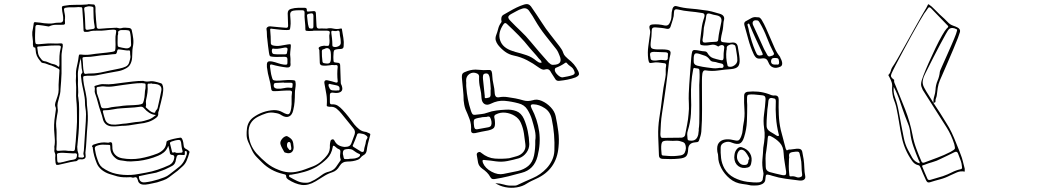

<svg xmlns="http://www.w3.org/2000/svg" viewBox="-20 -839 5040 933"><path d="M438 -817Q444 -810 444 -801Q444 -792 444 -784Q446 -745 450 -708Q451 -698 463 -699Q482 -701 501.5 -702Q521 -703 540 -704Q548 -705 555 -702.5Q562 -700 569 -702Q578 -705 588 -704.5Q598 -704 608 -703Q618 -701 620 -693Q625 -672 627.5 -651Q630 -630 625 -608Q623 -596 623 -584Q623 -572 622 -559Q621 -542 613.5 -527.5Q606 -513 589 -505Q572 -496 554 -493Q528 -489 501.5 -483.5Q475 -478 449 -473Q438 -471 426.5 -471Q415 -471 404 -471Q388 -470 385.5 -467.5Q383 -465 385 -448Q387 -429 391.5 -410.5Q396 -392 399 -373Q402 -359 402 -344Q402 -329 404 -315Q409 -275 405.5 -235Q402 -195 400 -155Q399 -141 398 -126Q397 -111 395 -97Q395 -88 396 -84Q399 -68 383 -65Q377 -64 371 -65Q367 -65 363.5 -64.5Q360 -64 357 -60Q353 -55 343 -55Q323 -52 303.5 -47Q284 -42 264 -38Q255 -37 253.5 -38.5Q252 -40 250 -48Q249 -56 248.5 -64.5Q248 -73 249 -81Q250 -89 246.5 -96Q243 -103 244 -110Q245 -114 244.5 -118Q244 -122 244 -126Q248 -146 246 -167Q244 -188 243 -208Q242 -232 244.5 -255.5Q247 -279 251 -303Q253 -314 249 -321Q247 -326 247.5 -331Q248 -336 249 -340Q254 -356 259.5 -371.5Q265 -387 265 -403Q264 -427 266 -450.5Q268 -474 269 -497Q269 -503 262 -506Q254 -510 245.5 -514Q237 -518 229 -521Q219 -523 209 -527.5Q199 -532 188 -533Q186 -533 182 -535Q173 -545 165.5 -556Q158 -567 155 -581Q154 -587 153.5 -593Q153 -599 152 -604Q152 -608 150 -608Q143 -608 141.5 -613Q140 -618 140 -622Q141 -638 138.5 -653Q136 -668 137 -684Q139 -695 141 -705.5Q143 -716 144 -726Q145 -733 154 -731Q165 -730 175 -729Q185 -728 195 -726Q206 -725 217.5 -724.5Q229 -724 240 -726Q248 -728 257 -728.5Q266 -729 274 -729Q286 -730 287 -742Q288 -756 285 -770Q282 -784 281 -798Q280 -806 282.5 -808Q285 -810 292 -811Q318 -816 345.5 -815.5Q373 -815 399 -817Q402 -817 404.5 -817.5Q407 -818 410 -819Q417 -818 424 -818Q431 -818 438 -817ZM419 -808Q413 -809 407.5 -808Q402 -807 396 -805Q389 -804 389 -795Q392 -773 393 -749.5Q394 -726 395 -703Q395 -694 404 -694Q411 -695 417.5 -696Q424 -697 431 -698Q443 -699 440 -711Q436 -731 435 -751Q434 -771 434 -791Q435 -802 432.5 -804.5Q430 -807 419 -808ZM311 -106Q316 -106 321.5 -106Q327 -106 333 -105Q342 -104 344 -113Q345 -124 346 -133.5Q347 -143 348 -153Q350 -184 352.5 -215.5Q355 -247 354 -278Q354 -296 353.5 -314.5Q353 -333 351 -351Q349 -372 350 -393.5Q351 -415 349 -436Q348 -447 349 -458.5Q350 -470 349 -480Q349 -494 351.5 -506.5Q354 -519 357 -532Q359 -540 360 -547.5Q361 -555 362 -562Q363 -570 364.5 -572.5Q366 -575 374 -574Q397 -571 419 -574Q445 -578 472 -580.5Q499 -583 525 -587Q536 -589 538 -591.5Q540 -594 541 -604Q542 -623 541 -642.5Q540 -662 544 -681Q546 -690 542.5 -692.5Q539 -695 530 -695Q511 -694 492 -691.5Q473 -689 454 -690Q444 -690 433 -689.5Q422 -689 411 -685Q407 -684 403 -684Q399 -684 394 -684Q386 -684 386 -692Q385 -718 383.5 -744Q382 -770 380 -796Q380 -805 372 -804Q368 -804 363.5 -804.5Q359 -805 354 -804Q340 -803 325.5 -803.5Q311 -804 297 -801Q291 -799 291 -793Q292 -782 294.5 -771.5Q297 -761 296 -750Q295 -744 295.5 -738Q296 -732 296 -726Q296 -720 289 -719Q272 -718 254 -718.5Q236 -719 219 -711Q218 -710 216 -710.5Q214 -711 212 -711Q200 -713 188 -715Q176 -717 164 -718Q152 -719 152 -707Q151 -690 150.5 -672.5Q150 -655 151 -638Q152 -628 154.5 -626Q157 -624 167 -624Q182 -625 197 -626.5Q212 -628 227 -628Q238 -628 248.5 -627.5Q259 -627 269 -628Q280 -629 283 -626.5Q286 -624 285 -612Q285 -609 283 -603Q282 -594 280.5 -585.5Q279 -577 279 -569V-482Q278 -463 277 -444Q276 -425 274 -406Q274 -395 272 -384.5Q270 -374 267 -364Q263 -351 260.5 -339Q258 -327 260 -313Q262 -304 260.5 -295Q259 -286 257 -276Q255 -264 253.5 -251.5Q252 -239 253 -225Q255 -209 255 -194Q255 -179 255 -163Q256 -151 255.5 -138.5Q255 -126 254 -114Q254 -105 263 -106Q275 -107 287 -107.5Q299 -108 311 -106ZM591 -693H585Q578 -693 570.5 -693Q563 -693 558 -689Q553 -686 554 -680Q555 -674 553 -669Q553 -668 552.5 -667.5Q552 -667 552 -665Q552 -654 551.5 -642Q551 -630 552 -618Q552 -613 557 -611Q566 -609 574.5 -607Q583 -605 592 -604Q603 -603 610.5 -609Q618 -615 617 -623Q616 -635 616 -647Q616 -659 614 -671Q612 -686 609 -689Q606 -692 591 -693ZM265 -618H245Q226 -618 206.5 -616Q187 -614 167 -613Q161 -613 161 -608Q163 -596 164.5 -583.5Q166 -571 174 -560Q178 -555 182.5 -549Q187 -543 194 -542Q204 -541 212 -537Q220 -533 229 -530Q238 -528 246.5 -525.5Q255 -523 262 -516Q268 -512 268 -519Q269 -522 269 -527Q268 -547 269 -567Q270 -587 275 -606Q279 -618 265 -618ZM614 -562Q613 -569 612.5 -575.5Q612 -582 612 -589Q610 -595 607 -594Q597 -593 587 -595Q577 -597 567 -598Q555 -600 552.5 -598Q550 -596 548 -585Q546 -577 540 -576Q530 -576 520 -574.5Q510 -573 499 -572Q473 -571 447 -566.5Q421 -562 394 -562Q390 -562 385 -561Q380 -560 381 -553Q383 -537 383.5 -520Q384 -503 388 -486Q390 -480 396 -480Q410 -482 424.5 -482Q439 -482 452 -484Q469 -486 485 -490Q501 -494 517 -497Q528 -499 539.5 -501.5Q551 -504 561 -506Q577 -509 591 -515.5Q605 -522 609 -540Q611 -545 612 -551Q613 -557 614 -562ZM370 -558Q370 -554 370 -550.5Q370 -547 369 -544Q366 -531 363.5 -518Q361 -505 359 -491Q358 -481 358.5 -470.5Q359 -460 359 -449Q358 -430 359.5 -410.5Q361 -391 359 -371L360 -370Q365 -339 364.5 -308.5Q364 -278 364 -247Q364 -219 361.5 -189.5Q359 -160 356 -131Q355 -127 355.5 -123.5Q356 -120 356 -116Q356 -106 359.5 -97.5Q363 -89 361 -78Q361 -74 365 -74Q369 -74 373 -73.5Q377 -73 381 -73Q384 -74 387 -76Q390 -78 388 -81Q384 -90 386 -98.5Q388 -107 388 -115Q390 -149 392.5 -183Q395 -217 397 -251Q398 -267 398 -283Q398 -299 395 -315Q393 -328 393 -341Q393 -354 391 -367Q387 -392 381.5 -416Q376 -440 374 -465Q373 -470 373.5 -474.5Q374 -479 378 -483Q382 -487 380 -491Q376 -508 375.5 -525Q375 -542 370 -558ZM676 -446Q690 -441 705 -443.5Q720 -446 735 -442Q741 -441 747 -439Q753 -437 760 -435Q766 -434 768.5 -429Q771 -424 772 -419Q774 -409 773 -398Q772 -387 770 -376Q766 -360 762.5 -343.5Q759 -327 754 -310Q753 -303 750.5 -297.5Q748 -292 749 -284Q749 -274 738 -266Q721 -253 701 -246.5Q681 -240 659 -238Q642 -236 624 -232.5Q606 -229 588 -228Q572 -228 555.5 -226Q539 -224 522 -225Q491 -228 481 -256Q478 -267 475.5 -277Q473 -287 469 -297Q461 -319 455.5 -341.5Q450 -364 442 -385Q439 -393 440.5 -401.5Q442 -410 439 -418Q438 -421 445 -423Q455 -426 465 -428.5Q475 -431 485 -430Q508 -428 531 -431Q554 -434 577 -437Q601 -440 626 -443Q651 -446 676 -446ZM687 -410Q688 -428 687 -431Q686 -434 669 -435Q646 -435 623 -432Q600 -429 577 -426Q555 -423 532.5 -419.5Q510 -416 487 -419Q480 -420 473 -419Q466 -418 459 -417Q449 -417 449 -409Q450 -404 450 -398Q450 -392 451 -386Q457 -370 462 -354Q467 -338 471 -321Q474 -313 482 -313Q487 -313 492.5 -313Q498 -313 504 -314Q522 -319 540.5 -320.5Q559 -322 577 -325Q596 -327 615 -327.5Q634 -328 653 -330Q667 -332 671.5 -335Q676 -338 679 -351Q683 -367 683.5 -382.5Q684 -398 687 -410ZM720 -432Q715 -435 712 -433Q708 -432 702.5 -432.5Q697 -433 697 -425Q699 -407 696.5 -389Q694 -371 690 -354Q688 -345 689.5 -336.5Q691 -328 688 -319Q688 -318 690 -316Q698 -309 706 -302Q714 -295 724 -292Q726 -291 729.5 -291Q733 -291 734 -293Q735 -300 740 -304.5Q745 -309 746 -315Q751 -336 755.5 -357Q760 -378 764 -399Q768 -422 745 -429Q733 -432 720 -432ZM738 -280Q719 -282 705 -291Q691 -300 680 -313Q672 -323 659 -320Q653 -319 646.5 -318.5Q640 -318 634 -317Q619 -316 603.5 -315Q588 -314 573 -313Q551 -312 529.5 -307.5Q508 -303 485 -303Q479 -303 480 -296Q485 -274 492 -255Q500 -237 522 -234Q540 -232 558 -235Q576 -238 594 -239Q609 -241 623.5 -243.5Q638 -246 653 -247Q667 -248 680 -251.5Q693 -255 705 -259Q713 -262 721 -267.5Q729 -273 738 -280ZM901 -100Q898 -89 894.5 -78Q891 -67 886 -56Q879 -41 867 -30.5Q855 -20 843 -9Q833 -2 823 6Q813 14 802 22Q789 32 774 37Q759 42 744 47Q734 49 723.5 51.5Q713 54 702 56Q687 59 675 58Q653 56 649 34Q645 17 630 24Q625 25 621.5 23.5Q618 22 613 22Q597 23 581.5 22.5Q566 22 550 18Q531 13 511.5 6.5Q492 0 475 -13Q457 -28 450 -46Q443 -63 438 -81Q433 -99 431 -118V-119Q432 -123 428.5 -125.5Q425 -128 429 -132Q431 -135 435 -136.5Q439 -138 443 -139Q457 -144 471.5 -146Q486 -148 501 -146Q505 -145 508.5 -146Q512 -147 515 -148Q523 -149 525 -141Q525 -137 525.5 -133.5Q526 -130 526 -126Q525 -104 538 -89Q551 -74 573 -70Q618 -62 661 -69.5Q704 -77 745 -93Q764 -101 775.5 -114Q787 -127 789 -148Q789 -153 796 -156Q810 -161 825 -164.5Q840 -168 856 -170Q861 -171 865 -164Q869 -156 870.5 -147Q872 -138 873 -129Q874 -120 884 -115Q894 -111 901 -102ZM844 -96Q848 -96 852 -96.5Q856 -97 860 -97Q869 -97 867 -106Q864 -116 862.5 -126.5Q861 -137 860 -147Q859 -152 857 -155.5Q855 -159 848 -159Q831 -158 813 -151Q811 -150 808 -148Q805 -146 806 -142Q808 -132 811 -122Q814 -112 816 -101Q819 -96 821 -97Q827 -101 832.5 -98Q838 -95 844 -96ZM798 -130Q795 -126 795 -124Q788 -108 775.5 -98Q763 -88 748 -82Q703 -63 653 -57Q634 -55 616 -54.5Q598 -54 579 -58Q572 -59 564.5 -60Q557 -61 549 -65Q515 -87 516 -124Q516 -127 515.5 -131Q515 -135 510 -135Q495 -136 479.5 -136Q464 -136 449 -130Q439 -126 441 -115Q443 -103 445.5 -91.5Q448 -80 452 -69Q456 -56 461.5 -44.5Q467 -33 477 -25Q509 -2 544 5.5Q579 13 617 11Q635 10 653 6.5Q671 3 689 0Q718 -5 746.5 -14.5Q775 -24 803 -37Q824 -48 827 -73Q828 -85 818 -86Q805 -86 805 -99Q804 -107 802 -114.5Q800 -122 798 -130ZM866 -86Q848 -88 843 -84.5Q838 -81 835 -64Q834 -53 829 -44.5Q824 -36 813 -31Q809 -29 804.5 -26.5Q800 -24 795 -22Q782 -15 767.5 -10Q753 -5 739 0Q720 4 700.5 7.5Q681 11 661 16Q654 16 655 21Q657 50 685 47Q702 45 717.5 41.5Q733 38 749 33Q763 28 777.5 23Q792 18 804 8Q815 0 826.5 -9.5Q838 -19 850 -28Q864 -39 873 -54.5Q882 -70 887 -87Q888 -90 888 -93Q888 -96 888 -99Q888 -105 881 -105Q878 -105 878 -102.5Q878 -100 878 -98Q879 -88 877 -86.5Q875 -85 866 -86ZM311 -95Q298 -96 286.5 -96.5Q275 -97 264 -95Q256 -93 257 -87Q257 -80 257.5 -73.5Q258 -67 258 -60Q259 -51 261.5 -49.5Q264 -48 273 -49Q289 -52 304.5 -56.5Q320 -61 336 -63Q346 -65 349.5 -69Q353 -73 354 -83Q356 -95 344 -94Q336 -93 327.5 -94Q319 -95 311 -95Z M1568 -700Q1583 -704 1600 -700Q1617 -696 1634 -700Q1642 -703 1642 -694Q1645 -675 1648.5 -655Q1652 -635 1650 -615Q1650 -601 1635 -601Q1609 -600 1604.5 -595Q1600 -590 1600 -564V-557Q1600 -541 1602.5 -538Q1605 -535 1621 -534Q1633 -534 1633 -522Q1634 -500 1634.5 -479Q1635 -458 1636 -436Q1636 -432 1638.5 -427.5Q1641 -423 1642 -418Q1649 -393 1623 -388Q1616 -387 1609 -387.5Q1602 -388 1595 -389Q1583 -389 1583 -378V-342Q1583 -331 1593 -332Q1610 -333 1622 -325Q1634 -317 1644 -306Q1660 -289 1674 -271Q1688 -253 1702 -234Q1713 -221 1726 -210.5Q1739 -200 1758 -198H1759Q1779 -190 1779.5 -187.5Q1780 -185 1775 -168Q1771 -154 1767.5 -139Q1764 -124 1762 -108Q1761 -100 1757 -94Q1753 -88 1745 -84Q1738 -80 1733 -73.5Q1728 -67 1720 -63Q1707 -58 1694.5 -56Q1682 -54 1668 -54Q1643 -54 1630 -32Q1617 -9 1595 -2Q1573 5 1553.5 17.5Q1534 30 1514 42Q1477 64 1445.5 59.5Q1414 55 1380 33Q1377 31 1374 27.5Q1371 24 1371 21Q1371 11 1365.5 9Q1360 7 1354 6Q1295 -8 1254 -49Q1248 -55 1241.5 -61.5Q1235 -68 1229 -74Q1213 -90 1204 -110Q1195 -130 1186 -150Q1179 -166 1178.5 -182Q1178 -198 1180 -214Q1182 -231 1189.5 -244.5Q1197 -258 1210 -268Q1255 -301 1311 -304Q1335 -304 1352 -294Q1375 -281 1383 -284.5Q1391 -288 1395 -313Q1398 -333 1397 -352Q1396 -371 1399 -390Q1400 -397 1390 -399Q1380 -399 1370 -399Q1360 -399 1350 -398Q1340 -397 1330 -396.5Q1320 -396 1310 -396Q1299 -396 1298 -407Q1295 -433 1288 -457.5Q1281 -482 1278 -507Q1277 -510 1277 -513Q1277 -516 1277 -519Q1276 -534 1281.5 -538.5Q1287 -543 1303 -540Q1317 -537 1331 -532Q1345 -527 1360 -525Q1372 -524 1374.5 -526Q1377 -528 1377 -540Q1376 -542 1376.5 -544Q1377 -546 1377 -547Q1377 -557 1374 -560Q1371 -563 1362 -563Q1348 -563 1334.5 -562.5Q1321 -562 1307 -563Q1294 -564 1291.5 -567Q1289 -570 1287 -583Q1284 -600 1282.5 -616Q1281 -632 1279 -648Q1277 -660 1277 -672.5Q1277 -685 1275 -697Q1274 -703 1280 -707.5Q1286 -712 1293 -711Q1303 -710 1313.5 -709Q1324 -708 1334 -707Q1343 -706 1352 -705.5Q1361 -705 1370 -704Q1380 -703 1380 -714Q1379 -729 1379 -744Q1379 -759 1378 -774Q1378 -792 1395 -796Q1412 -801 1428.5 -801Q1445 -801 1461 -801Q1472 -801 1471 -790Q1470 -781 1480 -783Q1486 -784 1492 -784Q1498 -784 1504 -785Q1515 -786 1515 -774Q1516 -759 1516.5 -744Q1517 -729 1518 -715Q1518 -699 1532 -700Q1540 -701 1549 -700.5Q1558 -700 1568 -700ZM1502 -690V-689Q1495 -689 1487.5 -688.5Q1480 -688 1472 -689Q1464 -689 1464 -695Q1464 -716 1461.5 -736.5Q1459 -757 1460 -778Q1460 -789 1450 -789Q1439 -789 1427.5 -789Q1416 -789 1405 -787Q1389 -784 1390 -767Q1391 -753 1392 -738Q1393 -723 1391 -709Q1390 -698 1388 -695.5Q1386 -693 1374 -693Q1356 -693 1338.5 -695Q1321 -697 1303 -699Q1299 -700 1295.5 -699.5Q1292 -699 1293 -693Q1296 -662 1296 -629Q1296 -621 1307 -618Q1325 -614 1343 -617Q1361 -620 1378 -623Q1390 -625 1392 -623.5Q1394 -622 1393 -611Q1392 -598 1390.5 -586Q1389 -574 1391 -561Q1392 -552 1391.5 -543.5Q1391 -535 1392 -527Q1393 -510 1374 -511Q1356 -513 1338 -516.5Q1320 -520 1302 -525Q1291 -529 1292 -516Q1294 -503 1295.5 -490.5Q1297 -478 1301 -465Q1304 -453 1307 -450.5Q1310 -448 1323 -447Q1342 -447 1360.5 -449Q1379 -451 1398 -450Q1411 -449 1413.5 -447Q1416 -445 1417 -431Q1417 -420 1415 -408.5Q1413 -397 1413 -386Q1413 -365 1411.5 -344.5Q1410 -324 1405 -304Q1400 -280 1384.5 -273Q1369 -266 1348 -279Q1341 -284 1333.5 -286.5Q1326 -289 1318 -290Q1295 -295 1274.5 -288.5Q1254 -282 1234 -272Q1185 -247 1188 -192Q1190 -135 1227 -93Q1250 -68 1275.5 -47Q1301 -26 1333 -14Q1380 6 1428 -6Q1437 -8 1445.5 -10.5Q1454 -13 1462 -16Q1482 -23 1502 -31Q1522 -39 1539 -53Q1558 -69 1571.5 -87.5Q1585 -106 1583 -134Q1583 -139 1584 -144Q1585 -149 1586 -153Q1587 -160 1596 -162Q1601 -163 1605 -156Q1613 -140 1626 -133Q1639 -126 1655 -125Q1669 -125 1677 -129.5Q1685 -134 1689 -147Q1693 -157 1696 -166Q1699 -175 1703 -185Q1709 -203 1696 -217Q1682 -234 1668 -251.5Q1654 -269 1640 -286Q1629 -300 1615.5 -311Q1602 -322 1582 -320Q1580 -320 1578.5 -320.5Q1577 -321 1575 -321Q1566 -322 1568 -330Q1570 -356 1566 -381Q1562 -406 1557 -431Q1552 -454 1575 -448Q1584 -446 1593.5 -443.5Q1603 -441 1612 -438Q1622 -436 1621 -445Q1617 -480 1621 -514Q1621 -524 1612 -523Q1605 -522 1598.5 -523Q1592 -524 1585 -522Q1575 -521 1565 -520Q1555 -519 1544 -521Q1534 -524 1534 -534Q1534 -548 1533 -562.5Q1532 -577 1532 -590Q1533 -595 1529.5 -601Q1526 -607 1533 -611Q1538 -614 1543.5 -615Q1549 -616 1555 -617Q1557 -617 1559.5 -616.5Q1562 -616 1564 -616Q1575 -615 1577.5 -618Q1580 -621 1581 -631Q1582 -642 1580.5 -654Q1579 -666 1582 -677Q1586 -690 1568 -690ZM1480 -708Q1482 -701 1486 -701Q1490 -701 1494 -700Q1503 -700 1503 -710V-754Q1504 -769 1499.5 -772.5Q1495 -776 1480 -772Q1471 -770 1472 -762Q1474 -749 1475 -735Q1476 -721 1480 -708ZM1608 -688Q1601 -689 1595 -689.5Q1589 -690 1590 -679Q1592 -665 1593.5 -650.5Q1595 -636 1595 -622Q1595 -619 1595.5 -616Q1596 -613 1600 -612Q1611 -608 1624 -614Q1637 -620 1636 -633Q1636 -641 1635 -649.5Q1634 -658 1632 -666Q1631 -671 1631 -677Q1631 -683 1629 -687Q1625 -692 1619 -689.5Q1613 -687 1608 -688ZM1339 -575H1365Q1375 -575 1375 -585Q1376 -588 1376 -591Q1376 -594 1377 -596Q1380 -609 1365 -608Q1353 -606 1340.5 -603.5Q1328 -601 1315 -602Q1311 -603 1306.5 -603Q1302 -603 1301 -595Q1300 -576 1313 -576Q1320 -575 1326.5 -575Q1333 -575 1339 -575ZM1588 -561Q1588 -567 1588 -573.5Q1588 -580 1587 -586Q1585 -599 1576.5 -603.5Q1568 -608 1556 -601Q1553 -600 1548.5 -598.5Q1544 -597 1544 -590Q1544 -578 1544.5 -565.5Q1545 -553 1547 -540Q1548 -533 1555 -532Q1575 -528 1581.5 -533Q1588 -538 1588 -557ZM1359 -437V-438Q1349 -437 1339.5 -437Q1330 -437 1320 -436Q1317 -435 1314.5 -434.5Q1312 -434 1311 -430Q1306 -410 1328 -408Q1345 -407 1361.5 -411Q1378 -415 1394 -412Q1401 -411 1401 -417Q1401 -423 1402 -427Q1404 -437 1393 -437ZM1610 -399H1615Q1620 -400 1625 -399.5Q1630 -399 1630 -406Q1632 -421 1616 -424Q1609 -425 1602 -427Q1595 -429 1587 -430Q1585 -431 1582.5 -431.5Q1580 -432 1578 -430Q1575 -427 1577 -420Q1582 -406 1587.5 -402.5Q1593 -399 1610 -399ZM1728 -191Q1716 -192 1715 -184Q1711 -172 1706 -160Q1701 -148 1696 -136Q1691 -129 1698 -125Q1715 -114 1735 -102Q1748 -97 1749 -109Q1750 -120 1753.5 -130.5Q1757 -141 1758 -151Q1759 -159 1764 -166Q1769 -173 1760 -180Q1753 -186 1745 -188Q1737 -190 1729 -191ZM1407 -124Q1407 -106 1396 -98.5Q1385 -91 1368 -97Q1363 -97 1361 -101Q1356 -110 1351 -119Q1346 -128 1343 -138Q1340 -149 1348 -160.5Q1356 -172 1366 -176Q1371 -179 1376 -177Q1395 -167 1400.5 -156.5Q1406 -146 1407 -124ZM1395 -124Q1394 -127 1393.5 -132Q1393 -137 1392 -142Q1390 -149 1385 -149Q1380 -150 1376 -143Q1371 -126 1382 -116Q1384 -114 1385.5 -111.5Q1387 -109 1391 -110Q1396 -112 1395.5 -115.5Q1395 -119 1395 -124ZM1463 49Q1477 50 1488 45Q1499 40 1510 34Q1527 24 1543.5 11.5Q1560 -1 1579 -5Q1602 -12 1613 -28Q1624 -44 1635 -60Q1637 -62 1635 -66Q1632 -75 1632.5 -84Q1633 -93 1634 -101Q1635 -111 1627 -114Q1621 -116 1616.5 -120Q1612 -124 1607 -128Q1598 -135 1597 -125Q1591 -90 1569 -68Q1547 -46 1519 -29Q1491 -13 1459.5 -4Q1428 5 1395 10Q1392 10 1389 10Q1386 10 1385 14Q1383 20 1391 23Q1408 33 1425.5 41Q1443 49 1463 49ZM1671 -66Q1681 -68 1693 -68Q1705 -68 1717 -73Q1722 -75 1725.5 -78Q1729 -81 1730 -85Q1730 -90 1726 -91Q1722 -92 1719 -94Q1715 -96 1711 -98.5Q1707 -101 1703 -104Q1694 -112 1684 -114Q1674 -116 1663 -114Q1646 -113 1646 -95Q1646 -92 1646.5 -89Q1647 -86 1648 -83Q1650 -70 1652.5 -67.5Q1655 -65 1671 -66Z M2696 -446Q2683 -445 2677 -457Q2673 -464 2668 -471Q2663 -478 2659 -485Q2654 -496 2647 -500.5Q2640 -505 2627 -501Q2620 -499 2612.5 -502.5Q2605 -506 2598 -511Q2571 -531 2541 -546.5Q2511 -562 2477 -569Q2453 -574 2434 -588Q2415 -602 2400 -621Q2392 -632 2389 -643Q2386 -654 2391 -668Q2397 -683 2401 -699.5Q2405 -716 2415 -729Q2416 -731 2417 -732.5Q2418 -734 2417 -735Q2412 -759 2427 -767.5Q2442 -776 2456 -784Q2473 -794 2490.5 -802.5Q2508 -811 2527 -817Q2548 -824 2560 -808Q2574 -788 2587 -768.5Q2600 -749 2613 -729Q2632 -699 2654 -671.5Q2676 -644 2698 -615Q2703 -608 2708.5 -600Q2714 -592 2717 -582Q2720 -573 2726.5 -566Q2733 -559 2740 -553Q2756 -541 2768.5 -526.5Q2781 -512 2790 -493Q2796 -480 2792 -474Q2788 -468 2777 -463Q2758 -456 2737.5 -452Q2717 -448 2696 -446ZM2669 -524Q2718 -525 2699 -569Q2696 -577 2692.5 -584.5Q2689 -592 2684 -599Q2656 -634 2629 -668.5Q2602 -703 2580 -741Q2574 -752 2567.5 -762Q2561 -772 2554 -782Q2540 -806 2515 -796Q2502 -792 2490 -785Q2478 -778 2466 -772Q2451 -764 2450 -756.5Q2449 -749 2461 -737Q2485 -712 2510.5 -688Q2536 -664 2558 -637Q2579 -611 2601 -586Q2623 -561 2645 -536Q2650 -531 2656 -527Q2662 -523 2669 -524ZM2612 -534Q2611 -542 2606.5 -546.5Q2602 -551 2598 -555Q2588 -568 2576.5 -580.5Q2565 -593 2554 -606Q2529 -638 2501 -666.5Q2473 -695 2444 -722Q2434 -733 2426 -720Q2398 -679 2410.5 -642.5Q2423 -606 2471 -591Q2474 -590 2477 -589.5Q2480 -589 2483 -587Q2511 -580 2538 -571Q2565 -562 2587 -543Q2592 -539 2598 -536Q2604 -533 2612 -534ZM2713 -463Q2725 -465 2737.5 -467.5Q2750 -470 2762 -474Q2778 -479 2770 -495Q2765 -508 2753.5 -515.5Q2742 -523 2734 -533Q2733 -535 2730.5 -535Q2728 -535 2727 -534Q2716 -526 2704.5 -520Q2693 -514 2680 -509Q2679 -509 2677.5 -506Q2676 -503 2676 -501Q2675 -490 2688.5 -476.5Q2702 -463 2713 -463ZM2387 51Q2410 52 2429.5 58Q2449 64 2469 63Q2474 63 2480.5 63Q2487 63 2492 61Q2530 43 2568.5 26.5Q2607 10 2636 -21Q2652 -38 2662.5 -60Q2673 -82 2674 -107Q2677 -187 2661 -261Q2654 -296 2627 -313.5Q2600 -331 2574 -332Q2552 -334 2563 -313Q2592 -258 2600 -199.5Q2608 -141 2592 -79Q2575 -14 2514 1Q2482 10 2449.5 18Q2417 26 2384 31Q2377 32 2372 30.5Q2367 29 2363 22Q2356 9 2346 -1Q2336 -11 2324 -19Q2306 -32 2303 -49.5Q2300 -67 2297 -85Q2295 -95 2304 -99Q2312 -103 2319 -96Q2350 -71 2384.5 -68.5Q2419 -66 2454 -70Q2464 -72 2473 -75Q2482 -78 2491 -80Q2512 -86 2524 -101.5Q2536 -117 2533 -138Q2530 -164 2526 -190.5Q2522 -217 2511 -242Q2502 -263 2481 -276Q2460 -289 2435.5 -291.5Q2411 -294 2390 -283Q2380 -279 2382 -268Q2383 -264 2384 -259Q2385 -254 2385 -249Q2387 -227 2380.5 -218.5Q2374 -210 2352 -205Q2336 -202 2320 -199Q2304 -196 2288 -192Q2268 -189 2269 -207Q2271 -235 2262 -259.5Q2253 -284 2242 -308Q2238 -319 2236 -330Q2234 -341 2233 -351Q2233 -377 2230 -403Q2227 -429 2225 -455Q2223 -475 2228 -481.5Q2233 -488 2252 -494Q2278 -503 2304 -500Q2330 -497 2355 -499Q2367 -500 2369.5 -490Q2372 -480 2372 -472Q2373 -450 2378 -429Q2383 -408 2384 -386Q2385 -374 2390.5 -369Q2396 -364 2409 -367Q2428 -370 2446.5 -367Q2465 -364 2484 -361Q2504 -357 2524.5 -351Q2545 -345 2569 -352Q2589 -359 2613 -348.5Q2637 -338 2656 -318Q2675 -298 2680 -275Q2688 -238 2693 -200Q2698 -162 2694 -124Q2685 -15 2585 30Q2574 35 2562.5 40.5Q2551 46 2540 53Q2519 67 2491 71.5Q2463 76 2435.5 70.5Q2408 65 2387 51ZM2581 -156Q2585 -180 2579 -206Q2573 -232 2565 -258Q2557 -284 2542.5 -307Q2528 -330 2499 -337Q2466 -346 2432.5 -349Q2399 -352 2365 -335Q2347 -326 2334.5 -333.5Q2322 -341 2320 -361Q2319 -387 2313 -412Q2307 -437 2308 -462Q2310 -477 2298 -482Q2278 -491 2261 -479.5Q2244 -468 2245 -445Q2246 -438 2245.5 -430Q2245 -422 2246 -414Q2248 -386 2253.5 -357.5Q2259 -329 2268 -302Q2270 -295 2274 -287.5Q2278 -280 2288 -281Q2303 -283 2318.5 -284.5Q2334 -286 2347 -291Q2369 -299 2392 -302Q2415 -305 2437 -306Q2465 -308 2489 -299Q2513 -290 2526 -261Q2550 -205 2552 -139Q2552 -116 2538 -97Q2524 -78 2502 -70Q2474 -62 2446 -56.5Q2418 -51 2389 -55Q2377 -57 2364.5 -58.5Q2352 -60 2339 -61Q2329 -63 2326 -60.5Q2323 -58 2327 -47Q2338 -21 2369 -4.5Q2400 12 2427 6Q2444 2 2461.5 -1Q2479 -4 2496 -8Q2526 -15 2547 -32.5Q2568 -50 2575 -83Q2582 -116 2581 -156ZM2364 -404H2365Q2364 -418 2363 -432Q2362 -446 2360 -459Q2359 -467 2355 -475Q2351 -483 2340 -482Q2329 -481 2327.5 -472.5Q2326 -464 2327 -455Q2329 -436 2331 -417Q2333 -398 2335 -378Q2336 -374 2335.5 -367.5Q2335 -361 2343 -362Q2350 -363 2356.5 -365Q2363 -367 2364 -377ZM2345 -271Q2336 -270 2329.5 -270Q2323 -270 2317 -268Q2289 -264 2284.5 -258Q2280 -252 2284 -224Q2286 -208 2300 -211Q2313 -213 2325 -215.5Q2337 -218 2350 -220Q2364 -222 2367 -230.5Q2370 -239 2368 -250Q2366 -261 2361.5 -268.5Q2357 -276 2345 -271Z M3494 -709Q3493 -696 3489 -680.5Q3485 -665 3483 -649Q3481 -635 3494 -634Q3505 -633 3515 -631.5Q3525 -630 3535 -632Q3563 -636 3566 -608Q3568 -594 3570.5 -580.5Q3573 -567 3574 -553Q3576 -527 3566.5 -516Q3557 -505 3531 -503Q3500 -501 3470 -496.5Q3440 -492 3409 -497Q3401 -498 3397.5 -493Q3394 -488 3393 -481Q3391 -465 3391 -449Q3391 -433 3391 -417Q3391 -362 3391.5 -308Q3392 -254 3388 -200Q3387 -189 3384 -178.5Q3381 -168 3377 -157Q3375 -150 3368.5 -148.5Q3362 -147 3356 -147Q3325 -144 3324 -113Q3323 -88 3313.5 -79Q3304 -70 3278 -68Q3259 -66 3239 -66Q3219 -66 3199 -67Q3182 -68 3182 -85Q3180 -131 3178.5 -176Q3177 -221 3184 -266Q3192 -315 3197.5 -364Q3203 -413 3213 -461Q3216 -476 3215 -491Q3214 -506 3217 -521Q3218 -532 3206 -532Q3193 -534 3179 -535.5Q3165 -537 3151 -534Q3138 -531 3135 -535Q3132 -539 3130 -552Q3126 -584 3130.5 -615Q3135 -646 3139 -677Q3140 -684 3139 -690Q3138 -696 3136 -703Q3133 -718 3149 -720Q3179 -723 3211 -715Q3228 -712 3235 -729Q3243 -745 3243 -762.5Q3243 -780 3248 -797Q3254 -813 3268 -809Q3300 -800 3333 -797.5Q3366 -795 3398 -790Q3419 -788 3439 -783Q3459 -778 3478 -772Q3504 -764 3498 -741Q3496 -734 3495.5 -727Q3495 -720 3494 -709ZM3197 -288Q3193 -263 3191.5 -238Q3190 -213 3189 -187Q3189 -180 3191 -174Q3193 -168 3203 -169Q3226 -169 3248 -169.5Q3270 -170 3292 -170Q3306 -172 3309 -182Q3314 -208 3319 -233.5Q3324 -259 3326 -285Q3329 -310 3327.5 -335Q3326 -360 3327 -385Q3329 -429 3332.5 -472Q3336 -515 3339 -558Q3341 -579 3343.5 -587.5Q3346 -596 3355 -596Q3364 -596 3384 -592Q3393 -590 3403.5 -589.5Q3414 -589 3418 -581Q3429 -562 3445.5 -556.5Q3462 -551 3481 -547Q3489 -545 3492 -547Q3495 -549 3496 -557Q3496 -569 3496.5 -580.5Q3497 -592 3499 -604Q3501 -614 3495 -618Q3489 -622 3479 -618Q3476 -617 3473.5 -614.5Q3471 -612 3468 -614Q3452 -625 3435.5 -621Q3419 -617 3402 -618Q3387 -619 3384 -622.5Q3381 -626 3382 -640Q3386 -669 3389 -697.5Q3392 -726 3402 -754Q3405 -762 3403 -768.5Q3401 -775 3390 -776Q3361 -781 3332 -783.5Q3303 -786 3274 -793Q3255 -798 3255 -778Q3255 -760 3249.5 -744Q3244 -728 3239 -711Q3235 -696 3220 -699Q3207 -702 3193 -703.5Q3179 -705 3165 -706Q3157 -707 3152 -703.5Q3147 -700 3147 -689Q3147 -676 3145.5 -661.5Q3144 -647 3142 -633Q3140 -612 3145 -606Q3150 -600 3172 -599Q3185 -599 3197.5 -599Q3210 -599 3223 -597Q3242 -594 3238 -576Q3236 -567 3234 -558Q3232 -549 3231 -540Q3224 -477 3215.5 -414Q3207 -351 3197 -288ZM3399 -686Q3398 -675 3397 -665.5Q3396 -656 3394 -647Q3392 -631 3407 -632Q3420 -634 3432.5 -634.5Q3445 -635 3458 -636Q3470 -636 3470 -647Q3472 -669 3476.5 -689.5Q3481 -710 3485 -731Q3491 -758 3464 -764Q3446 -767 3428 -773Q3413 -776 3412 -762Q3410 -742 3404.5 -723Q3399 -704 3399 -686ZM3659 -755Q3668 -756 3672.5 -752.5Q3677 -749 3681 -743Q3693 -723 3702.5 -701.5Q3712 -680 3722 -657Q3733 -632 3743.5 -607.5Q3754 -583 3771 -562Q3771 -561 3771.5 -560Q3772 -559 3772 -558Q3781 -542 3781 -530.5Q3781 -519 3772 -515Q3752 -506 3736.5 -511.5Q3721 -517 3714 -536Q3710 -547 3703 -552Q3696 -557 3682 -555Q3665 -552 3656.5 -557.5Q3648 -563 3641 -579Q3626 -612 3616.5 -647.5Q3607 -683 3597 -718Q3594 -732 3606 -737Q3619 -745 3632 -751.5Q3645 -758 3659 -755ZM3658 -740Q3645 -742 3640 -735.5Q3635 -729 3639 -718Q3653 -688 3666.5 -658.5Q3680 -629 3693 -600Q3697 -593 3701 -585.5Q3705 -578 3709 -571Q3714 -563 3721 -565Q3728 -567 3734 -569Q3744 -574 3740 -582Q3721 -618 3706.5 -656.5Q3692 -695 3671 -730Q3669 -734 3666 -737Q3663 -740 3658 -740ZM3671 -569Q3677 -570 3683 -571Q3689 -572 3684 -583Q3668 -617 3652.5 -650.5Q3637 -684 3623 -718Q3621 -726 3616 -724Q3611 -722 3613 -715Q3615 -708 3617 -701Q3619 -694 3620 -686Q3626 -661 3633.5 -637Q3641 -613 3651 -590Q3654 -583 3657.5 -576.5Q3661 -570 3671 -569ZM3510 -593Q3506 -558 3515 -523Q3515 -518 3519 -516Q3533 -511 3547.5 -520.5Q3562 -530 3563 -545Q3563 -560 3560.5 -574.5Q3558 -589 3556 -603Q3555 -609 3553.5 -614.5Q3552 -620 3545 -622Q3538 -625 3530.5 -623Q3523 -621 3517 -617Q3511 -613 3511.5 -605.5Q3512 -598 3510 -593ZM3225 -561Q3226 -570 3226 -577Q3226 -584 3214 -585Q3200 -586 3186 -586Q3172 -586 3158 -587Q3150 -587 3144 -584.5Q3138 -582 3139 -571Q3140 -562 3141.5 -554Q3143 -546 3156 -545Q3168 -544 3180 -546.5Q3192 -549 3204 -547Q3227 -541 3225 -561ZM3417 -511Q3431 -509 3444 -507.5Q3457 -506 3469 -508Q3476 -510 3485.5 -509Q3495 -508 3496 -517Q3496 -528 3486.5 -530Q3477 -532 3469 -534Q3459 -538 3447 -539Q3435 -540 3429 -549Q3419 -563 3406 -568Q3393 -573 3379 -577Q3363 -582 3357.5 -578Q3352 -574 3351 -558V-541Q3350 -525 3368 -520Q3381 -517 3393.5 -514.5Q3406 -512 3417 -511ZM3746 -525Q3751 -526 3758 -525Q3765 -524 3766 -534Q3766 -541 3764 -549Q3762 -557 3751 -557Q3744 -558 3736.5 -556.5Q3729 -555 3727 -544Q3725 -525 3746 -525ZM3376 -209H3375Q3376 -217 3377 -225Q3378 -233 3378 -240Q3379 -287 3378.5 -333.5Q3378 -380 3378 -426Q3379 -443 3379.5 -460Q3380 -477 3379 -494Q3379 -505 3371.5 -506Q3364 -507 3357 -508Q3350 -512 3348 -500Q3342 -469 3339.5 -436Q3337 -403 3338 -371Q3340 -328 3337.5 -286Q3335 -244 3322 -203Q3319 -194 3319.5 -184.5Q3320 -175 3321 -165Q3321 -156 3332 -156Q3365 -151 3373 -185Q3374 -191 3374.5 -197Q3375 -203 3376 -209ZM3593 -238Q3600 -272 3597.5 -306Q3595 -340 3596 -374Q3596 -390 3612 -393Q3638 -396 3664 -393.5Q3690 -391 3715 -382Q3722 -379 3729.5 -376.5Q3737 -374 3745 -375Q3764 -376 3764 -355Q3763 -318 3764.5 -281Q3766 -244 3774 -208Q3780 -186 3786 -163Q3792 -140 3798 -117Q3800 -112 3802 -109.5Q3804 -107 3810 -111Q3814 -113 3818 -112.5Q3822 -112 3826 -113Q3855 -118 3865.5 -115.5Q3876 -113 3878.5 -101.5Q3881 -90 3885 -66Q3888 -45 3888.5 -24Q3889 -3 3893 17Q3895 28 3887 34Q3879 40 3863 38Q3830 34 3797 29.5Q3764 25 3732 15Q3721 11 3713 10Q3702 7 3701 17Q3700 27 3698.5 37Q3697 47 3686 54Q3673 61 3658.5 62Q3644 63 3629 62Q3619 60 3609 58Q3599 56 3588 55Q3553 51 3526.5 29Q3500 7 3485 -22Q3470 -51 3470 -77Q3470 -83 3469 -89Q3468 -95 3466 -101Q3462 -130 3472.5 -144Q3483 -158 3502 -161Q3521 -164 3541 -159Q3560 -154 3567.5 -156.5Q3575 -159 3582 -177Q3588 -192 3589 -207.5Q3590 -223 3593 -238ZM3689 -121Q3694 -149 3695.5 -171.5Q3697 -194 3693 -217Q3688 -251 3693 -285.5Q3698 -320 3700 -354Q3701 -364 3697.5 -369.5Q3694 -375 3683 -376Q3673 -377 3663.5 -378Q3654 -379 3643 -380Q3617 -381 3613 -376.5Q3609 -372 3610 -346Q3610 -342 3610.5 -338Q3611 -334 3611 -329Q3611 -290 3609.5 -250.5Q3608 -211 3596 -173Q3588 -147 3574.5 -141.5Q3561 -136 3536 -146Q3519 -154 3500.5 -146.5Q3482 -139 3482 -122Q3481 -97 3484 -71Q3487 -45 3500 -21Q3517 9 3547.5 24.5Q3578 40 3611.5 44.5Q3645 49 3669 47Q3687 44 3687 27Q3688 19 3689.5 11.5Q3691 4 3689 -3Q3682 -35 3685 -65.5Q3688 -96 3689 -121ZM3709 -307Q3708 -289 3706.5 -271Q3705 -253 3705 -234Q3703 -211 3723 -199Q3731 -194 3739 -189.5Q3747 -185 3754 -180Q3759 -177 3762 -178Q3766 -180 3765.5 -182.5Q3765 -185 3764 -187Q3754 -227 3751 -267Q3748 -307 3750 -347Q3750 -358 3744 -360Q3738 -362 3730 -363Q3716 -364 3714 -349Q3713 -339 3712 -328.5Q3711 -318 3709 -307ZM3704 -108Q3700 -89 3700 -68.5Q3700 -48 3701 -28Q3701 -9 3720 -3Q3736 1 3751 5Q3766 9 3782 12Q3796 14 3798.5 9Q3801 4 3800 -5Q3797 -28 3793 -50Q3789 -72 3788 -94Q3787 -126 3769.5 -145Q3752 -164 3726 -177Q3720 -180 3716 -179.5Q3712 -179 3711 -170Q3710 -155 3708 -139.5Q3706 -124 3704 -108ZM3231 -81Q3256 -79 3288 -84Q3302 -87 3307 -96.5Q3312 -106 3313 -119Q3313 -131 3309 -139.5Q3305 -148 3291 -151Q3278 -156 3263.5 -155Q3249 -154 3235 -155Q3207 -157 3199.5 -150.5Q3192 -144 3193 -115Q3194 -96 3195 -89.5Q3196 -83 3204 -83Q3212 -83 3231 -81ZM3549 -86Q3551 -105 3563 -117Q3574 -128 3586 -123Q3613 -114 3625 -93Q3637 -72 3630 -44Q3627 -28 3613 -25Q3586 -18 3567.5 -32Q3549 -46 3548 -74Q3548 -77 3548.5 -80Q3549 -83 3549 -86ZM3617 -58Q3616 -62 3619.5 -64Q3623 -66 3619 -74Q3604 -104 3591.5 -109.5Q3579 -115 3571 -106Q3563 -97 3561.5 -82Q3560 -67 3567 -56Q3572 -48 3576.5 -44Q3581 -40 3589 -38Q3604 -36 3610 -40.5Q3616 -45 3617 -58ZM3814 -67Q3813 -48 3813 -30.5Q3813 -13 3815 4Q3815 8 3816 13.5Q3817 19 3824 18Q3837 16 3850 21.5Q3863 27 3876 18Q3878 16 3878 9Q3875 -11 3875 -32Q3875 -53 3870 -74Q3867 -89 3865 -95Q3863 -101 3856.5 -102Q3850 -103 3831 -100Q3819 -98 3816 -92Q3813 -86 3814.5 -79.5Q3816 -73 3814 -67Z M4668 -5Q4648 -9 4630.5 -1.5Q4613 6 4596 14Q4573 26 4548 32.5Q4523 39 4498 47Q4489 49 4485 44.5Q4481 40 4479 35Q4472 20 4465.5 5Q4459 -10 4453 -25Q4451 -30 4448.5 -33Q4446 -36 4440 -37Q4431 -39 4423.5 -45Q4416 -51 4411 -59Q4376 -109 4363 -168Q4355 -206 4349 -244.5Q4343 -283 4335 -320Q4331 -336 4325 -351Q4319 -366 4317 -382Q4314 -399 4315 -412Q4317 -427 4312.5 -440Q4308 -453 4301 -466Q4300 -468 4298 -471Q4296 -474 4298 -476Q4306 -484 4308.5 -494.5Q4311 -505 4317 -514Q4325 -525 4341.5 -553.5Q4358 -582 4379 -620Q4400 -658 4421 -695.5Q4442 -733 4458.5 -762Q4475 -791 4482 -802Q4484 -806 4486 -810Q4488 -814 4490 -818H4493Q4508 -808 4520.5 -794.5Q4533 -781 4546 -769Q4558 -759 4569 -748Q4580 -737 4591 -726Q4600 -718 4611 -714.5Q4622 -711 4632 -706Q4648 -698 4645 -684Q4644 -679 4635 -655Q4626 -631 4612 -598.5Q4598 -566 4584 -533Q4570 -500 4559.5 -476.5Q4549 -453 4547 -448Q4540 -431 4537 -412.5Q4534 -394 4532 -375Q4531 -368 4528 -361Q4525 -354 4526 -346Q4526 -342 4522.5 -341Q4519 -340 4516 -339Q4515 -356 4520 -371.5Q4525 -387 4526 -403Q4527 -426 4536 -447Q4545 -468 4547 -490Q4547 -493 4556.5 -514Q4566 -535 4579 -564.5Q4592 -594 4605 -623.5Q4618 -653 4625.5 -673.5Q4633 -694 4630 -696Q4607 -709 4592 -698Q4588 -695 4576 -673.5Q4564 -652 4548 -622Q4532 -592 4516.5 -561.5Q4501 -531 4490 -509Q4479 -487 4477 -483Q4468 -467 4464.5 -449Q4461 -431 4471 -413Q4481 -394 4493 -376Q4505 -358 4516 -339Q4532 -315 4547.5 -291Q4563 -267 4578 -242Q4593 -219 4605 -193.5Q4617 -168 4627 -142Q4632 -129 4637.5 -116Q4643 -103 4648 -89Q4655 -72 4659 -54.5Q4663 -37 4668 -19ZM4588 -711Q4587 -712 4586 -714Q4585 -716 4583 -717Q4564 -737 4544 -757.5Q4524 -778 4504 -799Q4500 -803 4496 -803.5Q4492 -804 4488 -797Q4484 -790 4479.5 -784.5Q4475 -779 4471 -773Q4464 -762 4447 -733Q4430 -704 4409.5 -666.5Q4389 -629 4368.5 -591Q4348 -553 4332.5 -523Q4317 -493 4312 -481Q4308 -472 4310.5 -466Q4313 -460 4320 -455Q4326 -452 4325 -448Q4324 -441 4327 -435Q4330 -429 4332 -423Q4356 -365 4379 -306Q4402 -247 4414 -185Q4420 -151 4432 -118.5Q4444 -86 4458 -54Q4462 -46 4471 -49Q4503 -61 4535.5 -73Q4568 -85 4599 -101Q4617 -111 4619.5 -115.5Q4622 -120 4617 -139Q4603 -183 4581 -218Q4552 -264 4522.5 -310Q4493 -356 4464 -402Q4460 -410 4457.5 -418Q4455 -426 4456 -433Q4456 -443 4466.5 -470.5Q4477 -498 4493 -534Q4509 -570 4526 -605.5Q4543 -641 4558 -667Q4573 -693 4580 -700Q4583 -702 4585 -704.5Q4587 -707 4588 -711ZM4448 -45Q4450 -50 4448.5 -53Q4447 -56 4445 -59Q4431 -92 4419 -126Q4407 -160 4403 -196Q4401 -217 4393 -236.5Q4385 -256 4378 -275Q4365 -310 4353 -346.5Q4341 -383 4323 -417Q4320 -390 4329 -366Q4341 -333 4347 -298.5Q4353 -264 4360 -229Q4366 -199 4372 -168.5Q4378 -138 4392 -111Q4402 -92 4413 -72.5Q4424 -53 4448 -45ZM4655 -25Q4654 -44 4647.5 -61Q4641 -78 4635 -94Q4630 -106 4617 -99Q4601 -91 4584.5 -83Q4568 -75 4551 -67Q4532 -57 4512 -51.5Q4492 -46 4472 -38Q4468 -37 4463.5 -35.5Q4459 -34 4463 -26Q4468 -13 4474 0.5Q4480 14 4486 28Q4489 38 4501 35Q4516 30 4531.5 26Q4547 22 4562 17Q4585 9 4605.5 -1.5Q4626 -12 4649 -17Q4655 -18 4655 -25Z"/></svg>

Font: Rock 3D
Style: Regular
Weight: 400
Version: Version 1.000